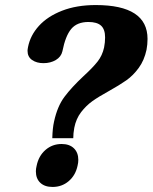

<svg xmlns="http://www.w3.org/2000/svg" viewBox="-20 -730 604 760"><path d="M194 -249Q207 -309 235 -346.5Q263 -384 311 -429Q347 -462 366 -486Q385 -510 392 -542Q396 -562 396 -582Q396 -614 380 -628.5Q364 -643 330 -643Q285 -643 262 -615.5Q239 -588 227 -527Q222 -505 201 -492.5Q180 -480 152 -480Q125 -480 107 -492.5Q89 -505 89 -529Q89 -534 91 -544Q100 -590 134 -627.5Q168 -665 225.5 -687.5Q283 -710 359 -710Q564 -710 564 -576Q564 -554 560 -533Q551 -491 529 -461Q507 -431 480 -412Q453 -393 410 -369Q370 -347 345.5 -329.5Q321 -312 301 -286Q281 -260 274 -224Q270 -202 270 -183H187Q188 -223 194 -249ZM122 -52Q122 -62 125 -74Q133 -113 160 -136.5Q187 -160 224 -160Q255 -160 272.5 -143Q290 -126 290 -97Q290 -86 287 -74Q279 -36 252 -13Q225 10 188 10Q157 10 139.5 -6.5Q122 -23 122 -52Z"/></svg>

Font: Taviraj ExtraBold
Style: Italic
Weight: 800
Italic angle: -12°
Designer: Katatrad Team
Foundry: CadsonDemak
Version: Version 1.001